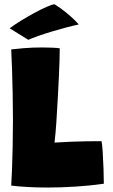

<svg xmlns="http://www.w3.org/2000/svg" viewBox="-20 -868 520 882"><path d="M31.5 -15.5Q33.5 -43 35.2 -90Q37 -137 38.2 -195.5Q39.5 -254 39.5 -316.5Q39.5 -379 38.2 -440Q37 -501 35.2 -553.2Q33.5 -605.5 31.5 -641Q50 -643.5 90.2 -646.8Q130.5 -650 174 -650Q193 -650 219 -649Q245 -648 254.5 -646Q254.5 -626.5 253.5 -593Q252.5 -559.5 250.5 -515Q248.5 -470.5 245.5 -418Q242.5 -365.5 239 -308.5Q237.5 -284.5 235.2 -259Q233 -233.5 230.5 -213Q273 -215.5 308 -217Q343 -218.5 376.5 -219Q410 -219.5 446.5 -219.5Q449.5 -204.5 451.8 -169.2Q454 -134 455.5 -93.8Q457 -53.5 457 -24Q394.5 -15 326.8 -10.8Q259 -6.5 198 -6.5Q150.5 -6.5 106.5 -9Q62.5 -11.5 31.5 -15.5ZM230.5 -848.5Q258 -831.5 282 -811.8Q306 -792 322 -776.5Q338 -761 341.5 -755.5Q317.5 -750.5 285 -742Q252.5 -733.5 218.5 -723.2Q184.5 -713 155.5 -702.8Q126.5 -692.5 110 -685L24.5 -738Q45.5 -754 75.5 -772.5Q105.5 -791 136.8 -808Q168 -825 193.5 -836.2Q219 -847.5 230.5 -848.5Z"/></svg>

Font: Grandstander Thin Black
Style: Regular
Weight: 900
Version: Version 1.200